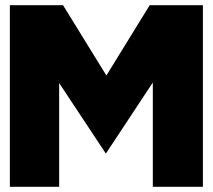

<svg xmlns="http://www.w3.org/2000/svg" viewBox="-20 -720 820 740"><path d="M388 -128 569 -402V0H762V-700H557L390 -429L223 -700H18V0H208V-400Z"/></svg>

Font: Geom Black
Style: Bold
Weight: 900
Version: Version 1.102